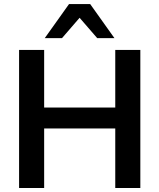

<svg xmlns="http://www.w3.org/2000/svg" viewBox="-20 -941 798 961"><path d="M75.5 0H201V-298H556.9V0H682.4V-691.2H556.9V-402.9H201V-691.2H75.5ZM203.9 -750H290.2L378.4 -852L466.7 -750H552.9L431.4 -920.6H325.5Z"/></svg>

Font: LL Pando Sans
Style: Bold
Weight: 700
Designer: Joshua Smith
Foundry: Joshua Smith
Version: Version 1.000;Glyphs 3.2.1 (3258)